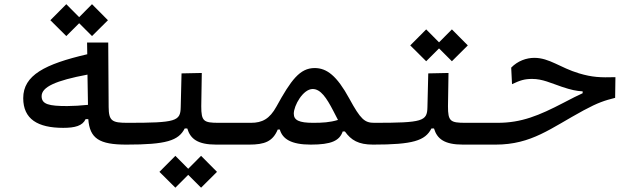

<svg xmlns="http://www.w3.org/2000/svg" viewBox="-20 -684 2970 912"><path d="M280.3 -76.7C336.4 -76.7 372.1 -86.4 386.7 -118.2H399.4C406.2 -25.9 451.7 2.9 580.1 2.9C613.3 2.9 622.6 -17.1 622.6 -56.2C622.6 -89.8 613.3 -100.6 585.9 -100.6C512.7 -100.6 496.6 -108.9 496.1 -175.8L494.1 -481.9H393.6L394.5 -426.3C192.9 -379.4 90.3 -326.7 90.3 -217.8C90.3 -118.2 159.2 -76.7 280.3 -76.7ZM395.5 -329.6 397.9 -186C365.7 -182.6 326.7 -180.2 299.3 -180.2C212.4 -180.2 177.7 -188.5 177.7 -227.1C177.7 -271 244.6 -301.3 395.5 -329.6ZM417 -512.7 492.7 -587.9 417 -664.1 356 -602.5 294.9 -664.1 219.2 -587.9 294.9 -512.7 356 -573.7Z M580.1 2.9C769.5 2.9 827.6 -15.6 857.4 -73.7H869.6C884.3 -24.4 918.9 2.9 1007.3 2.9H1166C1189.5 2.9 1208.5 -10.3 1208.5 -56.2C1208.5 -81.1 1196.8 -100.6 1171.9 -100.6H1018.6C947.3 -100.6 936 -107.9 936 -179.2L938.5 -337.4L842.3 -335.4L838.4 -174.3C836.9 -108.4 816.9 -100.6 585.9 -100.6ZM935.1 207.5 1010.7 132.3 935.1 56.2 874 117.7 813 56.2 737.3 132.3 813 207.5 874 146.5Z M1163.1 2.9C1236.8 2.9 1275.4 -11.7 1299.3 -68.8H1309.1C1321.8 -24.4 1362.3 2.9 1456.1 2.9C1554.2 2.9 1592.8 -15.6 1607.9 -59.6H1618.2C1647.9 -18.1 1682.6 2.9 1752 2.9C1775.4 2.9 1794.4 -0.5 1794.4 -56.2C1794.4 -100.6 1782.7 -100.6 1757.8 -100.6C1711.9 -100.6 1692.9 -117.2 1639.2 -215.8C1580.1 -324.2 1532.2 -360.8 1474.6 -360.8C1404.3 -360.8 1362.3 -303.7 1293 -177.7C1260.7 -119.1 1225.6 -100.6 1171.9 -100.6C1148.9 -100.6 1137.7 -83.5 1137.7 -56.2C1137.7 -12.7 1145.5 2.9 1163.1 2.9ZM1585.4 -114.3C1546.9 -102.5 1511.2 -100.6 1467.3 -100.6C1400.9 -100.6 1375.5 -112.8 1375.5 -144C1375.5 -182.6 1419.4 -261.2 1465.3 -261.2C1502.9 -261.2 1530.8 -219.7 1563 -157.7C1571.3 -142.1 1578.6 -127.9 1585.4 -114.3Z M1752 2.9C1941.4 2.9 1999.5 -15.6 2029.3 -73.7H2041.5C2056.2 -24.4 2090.8 2.9 2179.2 2.9H2337.9C2361.3 2.9 2380.4 -10.3 2380.4 -56.2C2380.4 -81.1 2368.7 -100.6 2343.8 -100.6H2190.4C2119.1 -100.6 2107.9 -107.9 2107.9 -179.2L2110.4 -337.4L2014.2 -335.4L2010.3 -174.3C2008.8 -108.4 1988.8 -100.6 1757.8 -100.6ZM2126.5 -393.1 2202.1 -468.3 2126.5 -544.4 2065.4 -482.9 2004.4 -544.4 1928.7 -468.3 2004.4 -393.1 2065.4 -454.1Z M2334 2.9C2505.9 2.9 2595.7 -75.2 2752.9 -160.2C2820.8 -196.8 2853 -207 2901.9 -219.2L2903.3 -317.4C2831.1 -315.4 2793.5 -316.9 2731 -335.4C2639.6 -362.8 2589.8 -409.2 2518.1 -409.2C2480 -409.2 2439 -394.5 2408.2 -362.8L2412.1 -284.2C2451.2 -302.7 2471.7 -309.1 2507.8 -309.1C2557.6 -309.1 2596.7 -289.1 2649.4 -271.5C2693.4 -256.8 2716.8 -252 2747.6 -250V-241.2C2722.7 -230 2696.8 -216.8 2656.7 -195.8C2539.6 -134.8 2456.5 -100.6 2343.8 -100.6C2321.8 -100.6 2309.6 -82.5 2309.6 -51.3C2309.6 -11.2 2318.4 2.9 2334 2.9Z"/></svg>

Font: Cascadia Code PL
Style: Regular
Weight: 400
Monospace: yes
Designer: Aaron Bell
Foundry: Saja Typeworks
Version: Version 2404.023